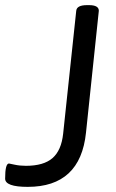

<svg xmlns="http://www.w3.org/2000/svg" viewBox="-31 -722 453 748"><path d="M316 -702Q354 -702 354 -680L304 -205Q282 6 77 6Q-11 6 -11 -26Q-11 -85 4 -85Q5 -85 25.5 -80.5Q46 -76 70 -76Q139 -76 173.5 -106Q208 -136 215 -201L266 -680Q268 -702 308 -702Z"/></svg>

Font: Asap
Style: Italic
Weight: 400
Italic angle: -6°
Designer: Pablo Cosgaya
Foundry: Pablo Cosgaya
Version: Version 1.007;PS 001.007;hotconv 1.0.70;makeotf.lib2.5.58329